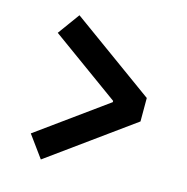

<svg xmlns="http://www.w3.org/2000/svg" viewBox="-98 -755 817 840"><g transform="rotate(15 310.0 -334.5)"><path d="M88.3 -106.2 399.4 -331.1V-336.8L88.3 -561.8L160.2 -660.6L538.3 -387.1V-280.9L160.2 -7.4Z"/></g></svg>

Font: Monaspace Xenon Var ExtraLight
Style: Regular
Weight: 200
Designer: Riley Cran and the Lettermatic Team
Version: Version 1.200 (Monaspace Xenon Var)